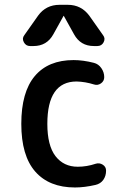

<svg xmlns="http://www.w3.org/2000/svg" viewBox="-20 -785 540 814"><path d="M107.4 -589.8Q89.8 -589.8 81.1 -606Q72.3 -622.1 83 -635.7L141.6 -718.8Q174.8 -764.6 232.4 -764.6H267.6Q324.2 -764.6 358.4 -718.8L417 -635.7Q427.7 -622.1 419.4 -606Q411.1 -589.8 392.6 -589.8H377.9Q321.3 -589.8 293.9 -639.6L251 -716.8Q251 -717.8 250 -717.8Q249 -717.8 249 -716.8L206.1 -639.6Q178.7 -589.8 122.1 -589.8ZM297.9 9.8Q188.5 9.8 129.4 -57.6Q70.3 -125 70.3 -259.8Q70.3 -394.5 127.4 -462.4Q184.6 -530.3 292 -530.3Q332 -530.3 377.9 -518.6Q397.5 -513.7 409.7 -496.1Q421.9 -478.5 421.9 -458Q421.9 -441.4 408.2 -431.6Q394.5 -421.9 378.9 -426.8Q341.8 -438.5 304.7 -439.5Q180.7 -439.5 180.7 -259.8Q180.7 -168 215.3 -123Q250 -78.1 309.6 -78.1Q347.7 -78.1 385.7 -90.8Q401.4 -95.7 415.5 -86.9Q429.7 -78.1 429.7 -61.5Q429.7 -39.1 418 -22.5Q406.2 -5.9 384.8 -1Q337.9 9.8 297.9 9.8Z"/></svg>

Font: Rounded Mgen+ 2m medium
Style: Regular
Weight: 500
Designer: [Source Han Sans]
Ryoko NISHIZUKA  (kana & ideographs); Paul D. Hunt (Latin, Greek & Cyrillic); Wenlong ZHANG  (bopomofo
Version: Version 1.059.20150602